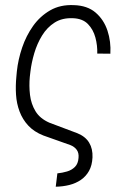

<svg xmlns="http://www.w3.org/2000/svg" viewBox="-20 -558 480 745"><path d="M196.3 166.5 202.6 114.7Q221.7 112.8 240 107.4Q258.3 102.1 270.8 89.6Q283.2 77.1 284.7 54.7Q286.6 35.6 277.8 23.4Q269 11.2 252.9 4.9L148.4 -32.2Q112.3 -46.4 89.8 -70.6Q67.4 -94.7 55.9 -125.5Q44.4 -156.2 42.2 -190.4Q40 -224.6 43.5 -260.3L45.4 -281.2Q50.3 -327.1 65.9 -373.3Q81.5 -419.4 108.4 -457.3Q135.3 -495.1 174.6 -517.8Q213.9 -540.5 266.6 -538.1Q318.8 -536.6 350.8 -509.3Q382.8 -481.9 397 -439.2Q411.1 -396.5 408.2 -349.6L357.4 -350.1Q358.4 -381.8 350.1 -412.6Q341.8 -443.4 321.3 -464.6Q300.8 -485.8 263.7 -487.3Q221.7 -489.3 192.1 -470.5Q162.6 -451.7 143.3 -420.2Q124 -388.7 113 -351.6Q102.1 -314.5 98.1 -280.8L95.7 -260.3Q92.3 -225.1 96.4 -189.9Q100.6 -154.8 117.7 -126.5Q134.8 -98.1 171.4 -82L280.3 -41Q311.5 -28.3 325.9 -4.4Q340.3 19.5 338.9 52.7Q337.4 84 325.4 105.2Q313.5 126.5 293.9 139.9Q274.4 153.3 249.3 159.7Q224.1 166 196.3 166.5Z"/></svg>

Font: Roboto Condensed Light
Style: Italic
Weight: 300
Italic angle: -12°
Designer: Christian Robertson
Foundry: Google
Version: Version 3.0; 2020